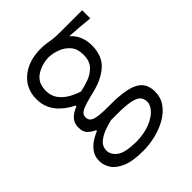

<svg xmlns="http://www.w3.org/2000/svg" viewBox="-200 -621 940 940"><g transform="rotate(-45 270.0 -151.0)"><path d="M244.5 203Q171.5 203 130.5 185.2Q89.5 167.5 72.8 140.5Q56 113.5 56 85Q56 52 73.5 29.2Q91 6.5 113.8 -7.2Q136.5 -21 152 -26.5V-33Q139 -36.5 119.2 -53Q99.5 -69.5 99.5 -104Q99.5 -157.5 166 -182.5V-189Q154.5 -194 135.8 -205.8Q117 -217.5 97.8 -236.5Q78.5 -255.5 65.5 -282.8Q52.5 -310 52.5 -346Q52.5 -418.5 105.2 -462.5Q158 -506.5 241.5 -506.5Q264 -506.5 280.8 -503.8Q297.5 -501 315.5 -498.5Q333.5 -496 360 -496H519V-439.5Q484.5 -443.5 451.2 -446Q418 -448.5 384.5 -450.5Q409 -429 420.2 -400.8Q431.5 -372.5 431.5 -341Q431.5 -268 387.8 -229Q344 -190 270 -173Q214 -160 186.8 -148.2Q159.5 -136.5 159.5 -113.5Q159.5 -89 184.8 -80.2Q210 -71.5 269.5 -71.5H291.5Q397.5 -71.5 443.8 -46.5Q490 -21.5 490 37.5Q490 78.5 468 109.5Q446 140.5 409.8 161.2Q373.5 182 330.2 192.5Q287 203 244.5 203ZM234 -218.5Q262 -224 293.5 -235.2Q325 -246.5 347.5 -270.2Q370 -294 370 -337.5Q370 -377.5 349.8 -401.5Q329.5 -425.5 300 -436.8Q270.5 -448 242.5 -449.5Q190.5 -448 152.2 -422.5Q114 -397 114 -342Q114 -307 132.8 -282.2Q151.5 -257.5 179.2 -242Q207 -226.5 234 -218.5ZM251 147.5Q307.5 146.5 347 130.5Q386.5 114.5 407.2 91.8Q428 69 428 46.5Q428 24.5 415.5 11Q403 -2.5 370.8 -9Q338.5 -15.5 279.5 -15.5H238.5Q213.5 -10 185.2 0.8Q157 11.5 137 29Q117 46.5 117 73.5Q117 103 145.8 124.8Q174.5 146.5 251 147.5Z"/></g></svg>

Font: Commissioner Flair Light
Style: Regular
Weight: 300
Designer: Kostas Bartsokas
Foundry: Kostas Bartsokas
Version: Version 1.000; ttfautohint (v1.8.3)